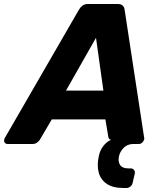

<svg xmlns="http://www.w3.org/2000/svg" viewBox="-70 -720 806 960"><path d="M547 220Q494 220 463.5 199Q433 178 423.5 142Q414 106 424 61Q430 31 446.5 10Q463 -11 485 -21Q477 -23 474 -28.5Q471 -34 471 -39L457 -123H189L129 -21Q125 -15 116 -7.5Q107 0 91 0H-33Q-41 0 -46 -6.5Q-51 -13 -49 -21Q-49 -23 -48 -25.5Q-47 -28 -46 -30L325 -672Q331 -683 342 -691.5Q353 -700 370 -700H519Q536 -700 544 -691.5Q552 -683 553 -672L651 -30Q652 -28 651.5 -25.5Q651 -23 650 -21Q648 -13 640.5 -6.5Q633 0 624 0H594Q566 1 548 19.5Q530 38 525 61Q519 86 530 104Q541 122 572 122H584Q594 122 600 129.5Q606 137 604 147L593 195Q591 205 582 212.5Q573 220 563 220ZM260 -267H447L410 -531Z"/></svg>

Font: Rubik
Style: Bold Italic
Weight: 700
Italic angle: -12°
Designer: Hubert and Fischer
Foundry: Hubert and Fischer
Version: Version 2.300;gftools[0.9.30]